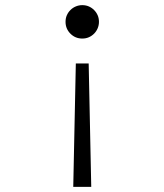

<svg xmlns="http://www.w3.org/2000/svg" viewBox="-20 -560 640 747"><path d="M325 -313H275L265 167H335ZM365 -475Q365 -489 360 -500.5Q355 -512 346 -521Q337 -530 325.5 -535Q314 -540 300 -540Q287 -540 275 -535Q263 -530 254 -521Q245 -512 240 -500.5Q235 -489 235 -475Q235 -448 254 -429Q273 -410 300 -410Q314 -410 325.5 -415Q337 -420 346 -429Q355 -438 360 -450Q365 -462 365 -475Z"/></svg>

Font: CommitMonoV143 ExtLt
Style: Regular
Weight: 200
Monospace: yes
Designer: Eigil Nikolajsen
Foundry: Eigil Nikolajsen
Version: Version 1.143